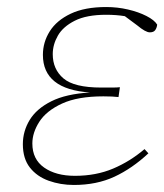

<svg xmlns="http://www.w3.org/2000/svg" viewBox="-20 -513 467 546"><path d="M190 13Q152 13 118.5 1Q85 -11 65 -36.5Q45 -62 45 -103Q45 -140 64.5 -172Q84 -204 126 -225Q168 -246 236 -250Q102 -259 102 -357Q102 -393 121.5 -424Q141 -455 181 -474Q221 -493 282 -493Q314 -493 344 -486Q374 -479 396.5 -467.5Q419 -456 427 -443Q426 -434 421.5 -427.5Q417 -421 406 -421Q394 -421 370 -441L335 -467Q311 -471 282 -471Q226 -471 192.5 -454Q159 -437 144.5 -411.5Q130 -386 130 -359Q130 -316 160.5 -290Q191 -264 268 -264Q280 -264 297 -264Q314 -264 321 -265L317 -237Q301 -239 274 -239Q201 -239 156.5 -218.5Q112 -198 92 -167Q72 -136 72 -105Q72 -60 105.5 -36.5Q139 -13 193 -13Q253 -13 301.5 -33.5Q350 -54 391 -89L402 -77Q356 -34 305.5 -10.5Q255 13 190 13Z"/></svg>

Font: Source Serif 4 SmText ExtraLight
Style: Italic
Weight: 200
Italic angle: -12°
Designer: Frank Grießhammer
Foundry: Adobe
Version: Version 4.005;hotconv 1.1.0;makeotfexe 2.6.0